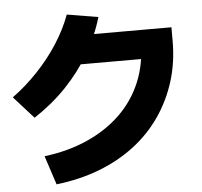

<svg xmlns="http://www.w3.org/2000/svg" viewBox="-56 -876 992 941"><g transform="rotate(-5 440.0 -406.0)"><path d="M137.8 -135.6Q255.6 -150 351.1 -192.8Q446.7 -235.6 515 -302.2Q583.3 -368.9 619.4 -456.1Q655.6 -543.3 655.6 -644.4L720 -568.9H292.2V-711.1H812.2V-644.4Q812.2 -537.8 783.3 -445.6Q754.4 -353.3 700.6 -275.6Q646.7 -197.8 570 -139.4Q493.3 -81.1 396.7 -43.9Q300 -6.7 184.4 6.7ZM7.8 -436.7Q72.2 -483.3 131.1 -545Q190 -606.7 235 -676.1Q280 -745.6 306.7 -817.8L460 -792.2Q432.2 -697.8 382.8 -614.4Q333.3 -531.1 265 -459.4Q196.7 -387.8 105.6 -327.8Z"/></g></svg>

Font: Paperlogy 8 ExtraBold
Style: Regular
Weight: 800
Designer: redesigned by Lee Juim, glyphs from Gmarket Sans & Montserrat
Foundry: PT&
Version: Version 1.001